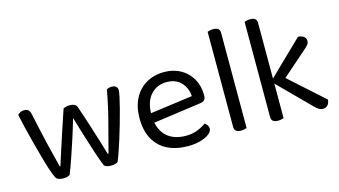

<svg xmlns="http://www.w3.org/2000/svg" viewBox="-77 -923 2126 1204"><g transform="rotate(-15 985.5 -321.0)"><path d="M366 -344Q348 -281 327.5 -218Q307 -155 288 -100Q269 -45 253 -5Q245 0 235 3Q225 6 208 6Q192 6 178.5 0.5Q165 -5 160 -17Q150 -37 137.5 -75Q125 -113 111.5 -162Q98 -211 84 -263.5Q70 -316 58.5 -365Q47 -414 39 -452Q46 -459 56.5 -465Q67 -471 82 -471Q101 -471 110.5 -460.5Q120 -450 124 -427Q133 -385 144.5 -332Q156 -279 168.5 -227Q181 -175 191.5 -133.5Q202 -92 207 -72H211Q219 -96 236 -150.5Q253 -205 276.5 -275Q300 -345 324 -417Q332 -422 343 -424.5Q354 -427 367 -427Q385 -427 397 -420.5Q409 -414 413 -401Q437 -332 458 -265.5Q479 -199 495 -147.5Q511 -96 518 -71H523Q546 -160 573 -262Q600 -364 617 -462Q631 -471 651 -471Q668 -471 678 -463Q688 -455 688 -438Q688 -427 681.5 -396Q675 -365 664 -323Q653 -281 639.5 -233.5Q626 -186 612 -141.5Q598 -97 585.5 -61Q573 -25 564 -5Q559 -1 547.5 2.5Q536 6 521 6Q480 6 473 -13Q459 -49 441 -102.5Q423 -156 404 -218.5Q385 -281 366 -344Z M823 -180 819 -243 1121 -284Q1117 -339 1083 -374.5Q1049 -410 989 -410Q927 -410 886.5 -365.5Q846 -321 846 -238V-216Q853 -136 898.5 -94.5Q944 -53 1023 -53Q1065 -53 1099 -67Q1133 -81 1153 -97Q1164 -90 1170.5 -80.5Q1177 -71 1177 -59Q1177 -40 1155.5 -23.5Q1134 -7 1098.5 3Q1063 13 1019 13Q942 13 885.5 -15Q829 -43 798.5 -98.5Q768 -154 768 -234Q768 -291 784.5 -335.5Q801 -380 830.5 -411Q860 -442 901 -458.5Q942 -475 990 -475Q1051 -475 1097.5 -449Q1144 -423 1170.5 -376.5Q1197 -330 1197 -270Q1197 -248 1187 -238.5Q1177 -229 1159 -227Z M1321 -264 1401 -252V-2Q1396 0 1386 2.5Q1376 5 1364 5Q1343 5 1332 -3.5Q1321 -12 1321 -31ZM1401 -214 1321 -225V-648Q1326 -650 1336.5 -652.5Q1347 -655 1358 -655Q1380 -655 1390.5 -646.5Q1401 -638 1401 -619Z M1682 -211 1632 -250 1860 -471Q1884 -470 1897.5 -459.5Q1911 -449 1911 -432Q1911 -418 1902.5 -407Q1894 -396 1878 -383ZM1630 -237 1686 -270 1940 -42Q1938 -20 1926.5 -7Q1915 6 1896 6Q1881 6 1868.5 -2Q1856 -10 1843 -23ZM1561 -268 1641 -256V-2Q1636 0 1626 2.5Q1616 5 1604 5Q1583 5 1572 -3.5Q1561 -12 1561 -31ZM1641 -217 1561 -229V-648Q1566 -650 1576.5 -652.5Q1587 -655 1599 -655Q1620 -655 1630.5 -646.5Q1641 -638 1641 -619Z"/></g></svg>

Font: Baloo Paaji 2
Style: Regular
Weight: 400
Designer: Shuchita Grover, Noopur Datye and Ek Type
Foundry: Ek Type
Version: Version 1.700